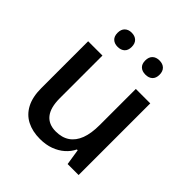

<svg xmlns="http://www.w3.org/2000/svg" viewBox="-202 -877 1025 1025"><g transform="rotate(45 311.0 -364.0)"><path d="M543 -541V0H460L446 -90H440Q426 -61 400.5 -38.5Q375 -16 340 -3Q305 10 260 10Q204 10 162 -11.5Q120 -33 97 -77Q74 -121 74 -188V-541H182V-219Q182 -148 210 -113Q238 -78 292 -78Q339 -78 370.5 -99.5Q402 -121 418 -163Q434 -205 434 -269V-541ZM153 -684Q153 -710 167.5 -724Q182 -738 206 -738Q231 -738 245.5 -724Q260 -710 260 -684Q260 -658 245.5 -644.5Q231 -631 206 -631Q182 -631 167.5 -644.5Q153 -658 153 -684ZM362 -684Q362 -710 376.5 -724Q391 -738 416 -738Q441 -738 455.5 -724Q470 -710 470 -684Q470 -658 455.5 -644.5Q441 -631 416 -631Q391 -631 376.5 -644.5Q362 -658 362 -684Z"/></g></svg>

Font: Noto Sans Hebrew Thin Medium
Style: Regular
Weight: 500
Version: Version 3.001